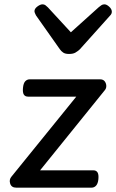

<svg xmlns="http://www.w3.org/2000/svg" viewBox="-20 -866 536 886"><path d="M55 0Q33 0 27 -18.5Q21 -37 33 -51L332 -420H110Q96 -420 90 -429.5Q84 -439 86 -460Q88 -482 96.5 -491Q105 -500 118 -500H441Q456 -500 463 -491Q470 -482 470.5 -470Q471 -458 463 -449L165 -80H411Q424 -80 430 -70.5Q436 -61 434 -39Q432 -19 423.5 -9.5Q415 0 402 0ZM462 -846Q472 -846 484 -835Q496 -824 496 -812Q496 -807 494 -802.5Q492 -798 487 -793L348 -638Q338 -629 327.5 -623Q317 -617 298 -617Q281 -617 271.5 -623.5Q262 -630 256 -639L146 -795Q142 -803 140.5 -807Q139 -811 139 -814Q139 -826 152.5 -836Q166 -846 176 -846Q184 -846 189.5 -842Q195 -838 201 -832L307 -717L436 -833Q442 -838 448 -842Q454 -846 462 -846Z"/></svg>

Font: Playwrite GB J
Style: Italic
Weight: 400
Italic angle: -7.01216°
Designer: Veronika Burian, José Scaglione
Foundry: TypeTogether
Version: Version 1.002